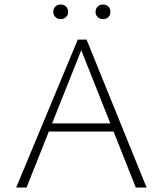

<svg xmlns="http://www.w3.org/2000/svg" viewBox="-20 -834 724 854"><path d="M584 0 333 -632H350L98 0H52L326 -658H365L632 0ZM172 -249 185 -285H489L507 -249ZM250 -749Q236 -749 226.5 -758Q217 -767 217 -781Q217 -796 226.5 -805Q236 -814 250 -814Q264 -814 273.5 -805Q283 -796 283 -781Q283 -767 273.5 -758Q264 -749 250 -749ZM438 -749Q424 -749 414.5 -758Q405 -767 405 -781Q405 -796 414.5 -805Q424 -814 438 -814Q453 -814 462 -805Q471 -796 471 -781Q471 -767 462 -758Q453 -749 438 -749Z"/></svg>

Font: Ysabeau ExtraLight
Style: Regular
Weight: 250
Designer: Christian Thalmann (Catharsis Fonts)
Version: Version 2.002